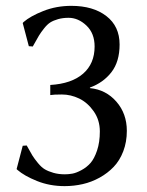

<svg xmlns="http://www.w3.org/2000/svg" viewBox="-20 -630 505 660"><path d="M203.1 -30.8Q215.8 -30.8 229 -33.2Q242.2 -35.6 260 -45.2Q277.8 -54.7 291 -69.6Q304.2 -84.5 313.7 -112.8Q323.2 -141.1 323.2 -178.2Q323.2 -217.3 302.2 -247.3Q281.2 -277.3 252.2 -291.3Q223.1 -305.2 192.9 -305.2Q164.1 -305.2 152.8 -303.2V-337.9Q226.1 -342.3 265.6 -376.7Q305.2 -411.1 305.2 -470.2Q305.2 -515.6 277.1 -542.2Q249 -568.8 215.8 -568.8Q195.8 -568.8 179.7 -564.2Q163.6 -559.6 153.1 -553Q142.6 -546.4 131.6 -532.5Q120.6 -518.6 114 -507.8Q107.4 -497.1 95.7 -475.6Q93.8 -472.2 92.8 -470.2L79.1 -471.2L58.1 -550.8L61 -554.2Q84.5 -574.7 129.2 -592.3Q173.8 -609.9 225.1 -609.9Q300.3 -609.9 345.7 -574.7Q391.1 -539.6 391.1 -477.1Q391.1 -418 363 -381.8Q335 -345.7 289.1 -329.1V-327.1Q344.2 -321.8 380.1 -280.5Q416 -239.3 416 -180.2Q416 -142.1 403.8 -110.1Q391.6 -78.1 370.8 -56.4Q350.1 -34.7 322.3 -19.3Q294.4 -3.9 264.2 2.9Q233.9 9.8 202.1 9.8Q150.9 9.8 107.2 -7.8Q63.5 -25.4 40 -45.9L37.1 -48.8L58.1 -128.9L71.8 -129.9Q84 -107.4 91.1 -95.9Q98.1 -84.5 110.4 -69.6Q122.6 -54.7 134.3 -47.9Q146 -41 163.6 -35.9Q181.2 -30.8 203.1 -30.8Z"/></svg>

Font: Linux Biolinum
Style: Regular
Weight: 400
Designer: Philipp H. Poll
Foundry: Philipp H. Poll
Version: Version 0.6.4